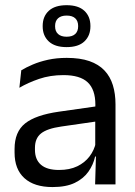

<svg xmlns="http://www.w3.org/2000/svg" viewBox="-20 -728 534 758"><path d="M436 0H355.5L359 -118.5L356 -131V-286.5L356.5 -315Q356.5 -374.5 326.2 -403Q296 -431.5 230.5 -431.5Q178 -431.5 134.2 -416.5Q90.5 -401.5 56.5 -381.5L64 -450.5Q83 -462 109.2 -473.2Q135.5 -484.5 169.2 -492Q203 -499.5 243.5 -499.5Q296 -499.5 332.8 -486.8Q369.5 -474 392.2 -450Q415 -426 425.5 -392Q436 -358 436 -316ZM187.5 10.5Q115 10.5 76.2 -24.8Q37.5 -60 37.5 -125.5V-140Q37.5 -207.5 79.2 -240.8Q121 -274 212 -287L366.5 -309L371 -250L222 -228.5Q166 -220.5 142 -201.2Q118 -182 118 -144.5V-136.5Q118 -98 141.8 -77.5Q165.5 -57 213 -57Q255 -57 285 -71.5Q315 -86 333.5 -110.5Q352 -135 358.5 -165L371 -110H355.5Q348.5 -78 329.2 -50.5Q310 -23 275.5 -6.2Q241 10.5 187.5 10.5ZM148.5 -624V-625.5Q148.5 -663 172.5 -685.2Q196.5 -707.5 243 -707.5Q289.5 -707.5 313.2 -685.2Q337 -663 337 -625.5V-624Q337 -587 313.2 -564.5Q289.5 -542 243 -542Q196.5 -542 172.5 -564.5Q148.5 -587 148.5 -624ZM197.5 -625.5V-624Q197.5 -604.5 209.2 -593.8Q221 -583 243 -583Q265.5 -583 277 -593.8Q288.5 -604.5 288.5 -624V-625.5Q288.5 -645 277 -655.8Q265.5 -666.5 243 -666.5Q221 -666.5 209.2 -655.8Q197.5 -645 197.5 -625.5Z"/></svg>

Font: Anek Kannada
Style: Regular
Weight: 400
Version: Version 1.003